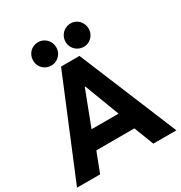

<svg xmlns="http://www.w3.org/2000/svg" viewBox="-215 -1076 1152 1224"><g transform="rotate(-30 360.5 -464.0)"><path d="M293 -719.7H428.7L726.6 0H556.6L501 -144.5H220.7L165 0H-4.9ZM396.5 -840.8Q396.5 -864.7 408 -884.8Q419.4 -904.8 439.5 -916.3Q459.5 -927.7 483.4 -927.7Q505.9 -927.7 524.9 -916.3Q543.9 -904.8 555.2 -884.8Q566.4 -864.7 566.4 -840.8Q566.4 -817.9 555.2 -798.3Q543.9 -778.8 524.9 -767.3Q505.9 -755.9 483.4 -755.9Q459.5 -755.9 439.5 -767.3Q419.4 -778.8 408 -798.3Q396.5 -817.9 396.5 -840.8ZM158.2 -840.8Q157.7 -864.7 168.9 -884.8Q180.2 -904.8 200 -916.3Q219.7 -927.7 243.2 -927.7Q266.1 -927.7 285.6 -916.3Q305.2 -904.8 316.7 -884.8Q328.1 -864.7 328.1 -840.8Q328.1 -817.9 316.7 -798.3Q305.2 -778.8 285.6 -767.3Q266.1 -755.9 243.2 -755.9Q219.7 -755.9 200 -767.3Q180.2 -778.8 168.9 -798.3Q157.7 -817.9 158.2 -840.8ZM460.4 -276.4 363.3 -532.2H359.4L261.7 -276.4Z"/></g></svg>

Font: Reddit Sans Strawberry ExBold
Style: Regular
Weight: 800
Designer: Stephen Hutchings
Foundry: Reddit
Version: Version 1.013